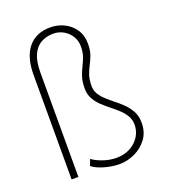

<svg xmlns="http://www.w3.org/2000/svg" viewBox="-139 -850 843 960"><g transform="rotate(-20 283.0 -370.5)"><path d="M116.2 0H80.1V-555.7Q80.1 -650.9 121.6 -700.9Q163.1 -751 239.3 -751Q278.3 -751 312.5 -734.1Q346.7 -717.3 367.9 -685.8Q389.2 -654.3 389.2 -610.4Q389.2 -574.7 380.6 -551.3Q372.1 -527.8 361.3 -507.8Q350.6 -487.3 342 -463.6Q333.5 -439.9 333.5 -403.8Q333.5 -380.9 344.5 -362.3Q355.5 -343.8 373 -327.4Q390.6 -311 410.6 -294.9Q434.6 -276.4 456.1 -255.6Q477.5 -234.9 491.9 -208.5Q506.3 -182.1 506.3 -147Q506.3 -96.7 480 -61.5Q453.6 -26.4 413.8 -8.1Q374 10.3 333 10.3Q293 10.3 251.2 -2Q209.5 -14.2 189.5 -31.7L202.1 -64.9Q221.2 -49.8 256.8 -37.1Q292.5 -24.4 328.6 -24.4Q370.6 -24.4 402.3 -41.7Q434.1 -59.1 451.9 -87.4Q469.7 -115.7 469.7 -149.4Q469.7 -175.8 457.8 -196.5Q445.8 -217.3 427 -234.9Q408.2 -252.4 387.2 -269Q364.3 -287.1 343.8 -306.4Q323.2 -325.7 310.1 -349.6Q296.9 -373.5 296.9 -404.8Q296.9 -442.4 305.7 -467.5Q314.5 -492.7 325.2 -514.2Q335.4 -534.2 343.3 -556.4Q351.1 -578.6 351.1 -609.9Q351.1 -640.6 335.7 -664.8Q320.3 -689 295.7 -702.6Q271 -716.3 243.2 -716.3Q205.1 -716.3 176.5 -700.2Q147.9 -684.1 132.1 -648.9Q116.2 -613.8 116.2 -555.7Z"/></g></svg>

Font: Robert Sans ExtraLight
Style: Regular
Weight: 250
Designer: Christian Robertson (extended by Adam Twardoch)
Foundry: Google
Version: Version 12.135;April 2, 2019;FontCreator 11.5.0.2425 64-bit;